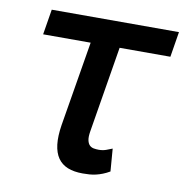

<svg xmlns="http://www.w3.org/2000/svg" viewBox="-67 -610 661 684"><g transform="rotate(10 263.0 -267.5)"><path d="M66.1 -545.5H526.3L511.4 -453.8H327.8L276.6 -143.1Q273.1 -122.5 275.6 -110.4Q278.1 -98.4 284.3 -92.3Q290.5 -86.3 299.4 -84.7Q308.2 -83.1 317.5 -83.1Q331.7 -83.1 343.8 -87.4Q355.8 -91.6 365.8 -95.9L372.2 -14.2Q359.4 -6.7 347.3 -2Q335.2 2.8 323.5 5.5Q311.8 8.2 300.1 9.1Q288.4 9.9 275.6 9.9Q244 9.9 221.4 0.9Q198.9 -8.2 185.7 -27.2Q172.6 -46.2 169 -75.8Q165.5 -105.5 171.9 -146.3L223 -453.8H51.1Z"/></g></svg>

Font: Inter P Medium
Style: Italic
Weight: 500
Italic angle: 9.39999°
Designer: Rasmus Andersson
Foundry: rsms
Version: Version 3.018;git-588b23468